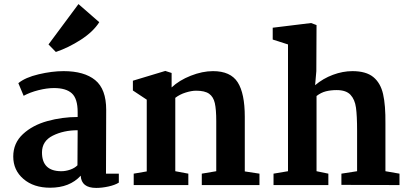

<svg xmlns="http://www.w3.org/2000/svg" viewBox="-20 -908 2009 942"><path d="M45 0ZM501 -369 500 -56H563V-12Q544 0 512 7Q480 14 452 14Q379 14 376 -46Q322 13 226 13Q145 13 95 -30Q45 -73 45 -140Q45 -206 92.5 -250Q140 -294 212.5 -314Q285 -334 361 -334V-358Q361 -424 332.5 -450Q304 -476 245 -476Q210 -476 168.5 -465.5Q127 -455 96 -438L70 -500Q104 -528 169.5 -543.5Q235 -559 292 -559Q393 -559 447 -515Q501 -471 501 -369ZM186 -160Q186 -68 281 -68Q302 -68 324 -75.5Q346 -83 360 -97L361 -269Q292 -269 239 -242.5Q186 -216 186 -160ZM365 -888 467 -799Q437 -752 376.5 -713Q316 -674 254 -653L218 -690Z M700 -67V-419L632 -464V-512L791 -560L822 -550V-479Q859 -514 916 -536.5Q973 -559 1025 -559Q1111 -559 1146 -504.5Q1181 -450 1181 -335V-67L1253 -56V0H970V-56L1041 -68V-314Q1041 -371 1034 -402Q1027 -433 1006 -448Q985 -463 942 -463Q920 -463 891 -454Q862 -445 840 -428V-68L904 -56V0H636V-56Z M1393 -68V-690L1318 -714V-772L1506 -795L1533 -785L1532 -559L1526 -490Q1565 -523 1613.5 -541Q1662 -559 1709 -559Q1776 -559 1811.5 -530Q1847 -501 1859.5 -446.5Q1872 -392 1871 -301V-68L1940 -56V0L1655 -1V-56L1732 -68V-266Q1732 -340 1726.5 -380Q1721 -420 1699.5 -443Q1678 -466 1632 -466Q1603 -466 1579 -460Q1555 -454 1533 -437V-68L1591 -56V0H1322V-56Z"/></svg>

Font: Martel ExtraBold
Style: Regular
Weight: 800
Designer: Dan Reynolds
Foundry: Dan Reynolds
Version: Version 1.001; ttfautohint (v1.1) -l 5 -r 5 -G 72 -x 0 -D la